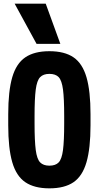

<svg xmlns="http://www.w3.org/2000/svg" viewBox="-20 -1020 540 1050"><path d="M250 10Q168 10 118.5 -23.5Q69 -57 47 -133Q25 -209 25 -335V-395Q25 -522 47 -597.5Q69 -673 118.5 -706.5Q168 -740 250 -740Q333 -740 382 -706.5Q431 -673 453 -597.5Q475 -522 475 -395V-335Q475 -209 453 -133Q431 -57 382 -23.5Q333 10 250 10ZM250 -114Q284 -114 301 -132Q318 -150 324.5 -199.5Q331 -249 331 -345V-385Q331 -481 324.5 -530.5Q318 -580 301 -598Q284 -616 250 -616Q217 -616 199.5 -598Q182 -580 175.5 -530.5Q169 -481 169 -385V-345Q169 -249 175.5 -199.5Q182 -150 199.5 -132Q217 -114 250 -114ZM180 -780 60 -1000H230L310 -780Z"/></svg>

Font: M PLUS 1 Code
Style: Bold
Weight: 700
Designer: Coji Morishita
Foundry: UNDERFOREST DESIGN
Version: Version 1.002